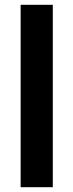

<svg xmlns="http://www.w3.org/2000/svg" viewBox="-20 -831 306 800"><path d="M200 -51H66V-811H200Z"/></svg>

Font: Noto Sans Tamil UI Condensed
Style: Bold
Weight: 700
Width: 3
Designer: Jelle Bosma - Monotype Design Team
Foundry: Monotype Imaging Inc.
Version: Version 2.004; ttfautohint (v1.8.4.7-5d5b)